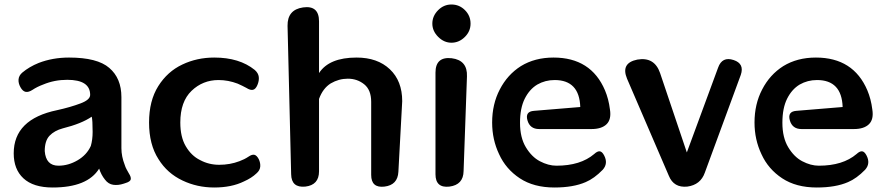

<svg xmlns="http://www.w3.org/2000/svg" viewBox="-20 -823 3947 854"><path d="M214 11Q128 11 84 -30Q41 -70 41 -141Q41 -293 234 -333Q293 -346 338 -363Q381 -379 381 -401Q381 -468 279 -468Q222 -468 172 -447Q145 -437 124 -423Q107 -412 94 -414.5Q81 -417 71 -435Q61 -453 62.5 -470Q64 -487 79 -500Q110 -526 152 -543Q214 -567 287 -567Q413 -567 466 -521Q520 -475 520 -391V-164Q520 -127 535 -89Q538 -79 543 -70Q548 -61 553 -52Q564 -35 561.5 -25Q559 -15 539 -9L530 -6Q506 2 484 -1Q462 -4 447 -24Q430 -45 421 -73Q369 11 214 11ZM240 -86Q284 -86 325 -110Q366 -134 384 -174Q392 -202 392 -236Q392 -289 388 -304Q343 -273 259 -252Q222 -242 200.5 -219.5Q179 -197 179 -151Q184 -86 240 -86Z M933 11Q857 11 792 -20Q724 -52 685 -115Q643 -180 643 -278Q643 -375 684 -440Q725 -505 791 -536Q856 -567 933 -567Q1045 -567 1113 -512Q1129 -498 1131 -481Q1133 -464 1125 -445Q1117 -426 1105 -423.5Q1093 -421 1076 -432Q1067 -437 1057.5 -441.5Q1048 -446 1037 -451Q995 -467 952 -467Q882 -467 832 -419Q782 -371 782 -278Q782 -214 806 -173Q831 -130 870 -111Q909 -90 955 -90Q1003 -90 1045 -106Q1067 -114 1085 -126Q1101 -137 1111.5 -134.5Q1122 -132 1131 -115Q1139 -98 1137.5 -81.5Q1136 -65 1121 -52Q1099 -31 1065 -16Q1010 11 933 11Z M1631 -370Q1631 -423 1600 -448Q1569 -473 1527 -473Q1487 -473 1451 -452Q1416 -430 1399 -383V-61Q1399 0 1338 7Q1276 13 1275 -48L1259 -708Q1258 -780 1328 -790Q1399 -800 1399 -728V-498Q1444 -567 1566 -567Q1659 -567 1714 -515Q1769 -463 1769 -373L1752 -59Q1749 0 1690 7Q1631 14 1631 -45Z M1917 -500Q1917 -572 1989 -564Q2060 -555 2057 -483L2042 -62Q2041 -1 1979 7Q1917 14 1917 -48ZM1988 -633Q1955 -633 1929 -659Q1903 -685 1903 -718Q1903 -752 1929 -778Q1954 -803 1988 -803Q2023 -803 2048 -778Q2073 -753 2073 -718Q2073 -684 2048 -659Q2022 -633 1988 -633Z M2446 11Q2354 11 2292 -30Q2230 -71 2200 -137Q2169 -202 2169 -278Q2169 -360 2203 -425Q2237 -491 2297 -529Q2359 -567 2442 -567Q2609 -567 2671 -421Q2679 -402 2684.5 -381Q2690 -360 2693 -336Q2700 -292 2678 -270.5Q2656 -249 2611 -249H2378Q2337 -249 2326 -288Q2315 -327 2355 -330L2561 -347Q2557 -467 2447 -467Q2405 -467 2370 -447Q2335 -426 2314 -384Q2293 -342 2293 -277Q2293 -211 2319 -168Q2345 -125 2381 -106Q2419 -86 2455 -86Q2562 -86 2623 -138Q2637 -151 2647.5 -150Q2658 -149 2667 -132Q2686 -96 2661 -68Q2623 -29 2585 -13Q2530 11 2446 11Z M2769 -473Q2740 -543 2815 -558Q2891 -571 2916 -498L3035 -145L3174 -522Q3192 -573 3243 -556Q3292 -540 3275 -490L3115 -55Q3096 -1 3037 7Q2977 13 2955 -41Z M3613 11Q3521 11 3459 -30Q3397 -71 3367 -137Q3336 -202 3336 -278Q3336 -360 3370 -425Q3404 -491 3464 -529Q3526 -567 3609 -567Q3776 -567 3838 -421Q3846 -402 3851.5 -381Q3857 -360 3860 -336Q3867 -292 3845 -270.5Q3823 -249 3778 -249H3545Q3504 -249 3493 -288Q3482 -327 3522 -330L3728 -347Q3724 -467 3614 -467Q3572 -467 3537 -447Q3502 -426 3481 -384Q3460 -342 3460 -277Q3460 -211 3486 -168Q3512 -125 3548 -106Q3586 -86 3622 -86Q3729 -86 3790 -138Q3804 -151 3814.5 -150Q3825 -149 3834 -132Q3853 -96 3828 -68Q3790 -29 3752 -13Q3697 11 3613 11Z"/></svg>

Font: MaokenZhuyuanTi
Style: Regular
Weight: 400
Designer: Fontworks Inc & LongZhuTi team: ZERO子、时光羊、荆南、频凡、刘鹏、Little White Dog、帆影Magmeta、奈白不弍、白日月球、ChaoTawei、雨三（排名不分先后）
Version: Version 1.000; 20230222